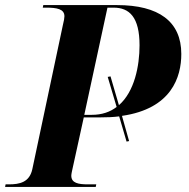

<svg xmlns="http://www.w3.org/2000/svg" viewBox="-48 -734 743 754"><path d="M-28 0H328L330 -10H297C260 -10 232 -15 232 -44C232 -51 235 -63 238 -77L281 -273H345C372 -273 397 -274 420 -277L449 -178L459 -180L431 -279C626 -307 664 -432 664 -522C664 -650 575 -714 412 -714H122L120 -704H133C175 -704 205 -699 205 -670C205 -663 203 -652 199 -636L79 -70C68 -18 29 -10 -13 -10H-26ZM312 -283H283L374 -704H398C460 -704 500 -667 500 -556C500 -475 480 -374 419 -321L386 -434L375 -432L410 -314C384 -294 352 -283 312 -283Z"/></svg>

Font: Noto Serif Display
Style: Bold Italic
Weight: 700
Italic angle: -12°
Designer: Monotype Design Team
Foundry: Monotype Imaging Inc.
Version: Version 2.009